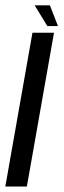

<svg xmlns="http://www.w3.org/2000/svg" viewBox="-42 -684 233 704"><path d="M-22.5 0 77 -564H156L56.5 0ZM131.5 -588.5 85 -664.5H141L170.5 -588.5Z"/></svg>

Font: Anybody Condensed Regular
Style: Italic
Weight: 400
Width: 3
Italic angle: -10°
Designer: Tyler Finck
Foundry: Etcetera Type Company
Version: Version 1.010; ttfautohint (v1.8.3) -l 8 -r 50 -G 200 -x 14 